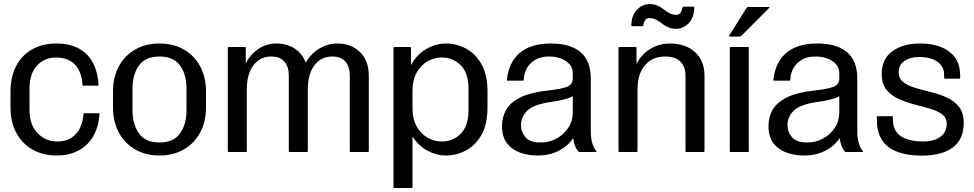

<svg xmlns="http://www.w3.org/2000/svg" viewBox="-20 -760 4872 960"><path d="M477.5 -190Q475 -156.5 467 -128Q447 -59 394 -20.8Q341 17.5 265 17.5Q195 17.5 142.8 -12Q90.5 -41.5 61.5 -95.8Q32.5 -150 32.5 -224V-301.5Q32.5 -376 60.8 -430Q89 -484 140.8 -513.2Q192.5 -542.5 262.5 -542.5Q340 -542.5 391.8 -506.5Q443.5 -470.5 462.5 -400Q471 -369.5 472.5 -335.5Q472.5 -331.5 467.5 -331.5H397.5Q392.5 -331.5 392.5 -335Q390.5 -370.5 379.5 -397.5Q349.5 -472.5 260 -472.5Q202.5 -472.5 165 -432Q127.5 -391.5 127.5 -316.5V-209Q127.5 -136.5 167.8 -94.5Q208 -52.5 267.5 -52.5Q310.5 -52.5 339.5 -72.5Q368.5 -92.5 383.5 -127.5Q395.5 -156.5 397.5 -190.5Q397.5 -194 402.5 -194H472.5Q477.5 -194 477.5 -190Z M545 -224V-301.5Q545 -374 574.2 -428.2Q603.5 -482.5 656 -512.5Q708.5 -542.5 777.5 -542.5Q847 -542.5 899.2 -512.5Q951.5 -482.5 980.8 -428.2Q1010 -374 1010 -301.5V-224Q1010 -151.5 980.8 -97.2Q951.5 -43 899.2 -12.8Q847 17.5 777.5 17.5Q708.5 17.5 656 -12.8Q603.5 -43 574.2 -97.2Q545 -151.5 545 -224ZM642.5 -209Q642.5 -138 675 -92.8Q707.5 -47.5 777.5 -47.5Q847.5 -47.5 880 -92.8Q912.5 -138 912.5 -209V-316.5Q912.5 -388 880 -432.8Q847.5 -477.5 777.5 -477.5Q707.5 -477.5 675 -432.8Q642.5 -388 642.5 -316.5Z M1124 -525H1204Q1209 -525 1209 -520V-442.5Q1231 -488 1271.5 -515.2Q1312 -542.5 1361 -542.5Q1414.5 -542.5 1453.2 -517.2Q1492 -492 1508.5 -446.5Q1533 -490.5 1575.8 -516.5Q1618.5 -542.5 1666 -542.5Q1736 -542.5 1780 -499.5Q1824 -456.5 1824 -381.5V-5Q1824 0 1819 0H1734Q1729 0 1729 -5V-381.5Q1729 -426.5 1707 -452Q1685 -477.5 1641 -477.5Q1586 -477.5 1552.5 -434Q1519 -390.5 1519 -311.5V-5Q1519 0 1514 0H1429Q1424 0 1424 -5V-381.5Q1424 -426.5 1402 -452Q1380 -477.5 1336 -477.5Q1281 -477.5 1247.5 -434Q1214 -390.5 1214 -311.5V-5Q1214 0 1209 0H1124Q1119 0 1119 -5V-520Q1119 -525 1124 -525Z M1947.5 175V-520Q1947.5 -525 1952.5 -525H2030Q2035 -525 2035 -520V-434Q2063 -487 2111 -514.8Q2159 -542.5 2209.5 -542.5Q2261.5 -542.5 2309 -517.8Q2356.5 -493 2387 -439.8Q2417.5 -386.5 2417.5 -301.5V-223.5Q2417.5 -138.5 2387 -85.2Q2356.5 -32 2309 -7.2Q2261.5 17.5 2209.5 17.5Q2162 17.5 2116.8 -7Q2071.5 -31.5 2042.5 -78V175Q2042.5 180 2037.5 180H1952.5Q1947.5 180 1947.5 175ZM2042.5 -218.5Q2042.5 -166 2063 -128.8Q2083.5 -91.5 2117 -72Q2150.5 -52.5 2189.5 -52.5Q2244.5 -52.5 2283.5 -91.2Q2322.5 -130 2322.5 -208.5V-316.5Q2322.5 -395.5 2283.5 -434Q2244.5 -472.5 2189.5 -472.5Q2150.5 -472.5 2117 -453Q2083.5 -433.5 2063 -396.2Q2042.5 -359 2042.5 -306.5Z M2871 -3Q2851 -26.5 2846 -69.5Q2820 -30 2773.8 -6.2Q2727.5 17.5 2668 17.5Q2620.5 17.5 2580 3Q2539.5 -11.5 2514.8 -44Q2490 -76.5 2490 -130Q2490 -173 2509.8 -209.5Q2529.5 -246 2579.5 -271.8Q2629.5 -297.5 2719.5 -307.5Q2788.5 -315 2816.2 -326.5Q2844 -338 2844 -369V-394Q2844 -431.5 2809.5 -454.5Q2775 -477.5 2724.5 -477.5Q2668.5 -477.5 2634.8 -444.8Q2601 -412 2599 -361Q2599 -356.5 2594 -356.5H2519Q2514 -356.5 2514.5 -361Q2523.5 -448.5 2579 -495.5Q2634.5 -542.5 2734 -542.5Q2831.5 -542.5 2882.8 -499.2Q2934 -456 2934 -366.5V-104Q2934 -68.5 2941.5 -43.8Q2949 -19 2962.5 -3.5Q2965.5 0 2961 0H2879Q2874 0 2871 -3ZM2585 -135Q2585 -100 2607.2 -73.8Q2629.5 -47.5 2685 -47.5Q2726 -47.5 2762.2 -67Q2798.5 -86.5 2821.2 -120.8Q2844 -155 2844 -199V-279Q2828 -269.5 2800.2 -262.5Q2772.5 -255.5 2733 -250Q2649 -238 2617 -207.2Q2585 -176.5 2585 -135Z M3077.5 -525H3157.5Q3162.5 -525 3162.5 -520V-439.5Q3185.5 -486.5 3230.2 -514.5Q3275 -542.5 3330 -542.5Q3407.5 -542.5 3455 -499.5Q3502.5 -456.5 3502.5 -381.5V-5Q3502.5 0 3497.5 0H3412.5Q3407.5 0 3407.5 -5V-381.5Q3407.5 -426.5 3382 -452Q3356.5 -477.5 3305 -477.5Q3242.5 -477.5 3205 -434Q3167.5 -390.5 3167.5 -311.5V-5Q3167.5 0 3162.5 0H3077.5Q3072.5 0 3072.5 -5V-520Q3072.5 -525 3077.5 -525ZM3227.5 -669.5Q3211.5 -669.5 3204.5 -657.8Q3197.5 -646 3196.5 -633.5Q3196 -629 3191.5 -629H3141.5Q3136.5 -629 3136.5 -633.5Q3138 -685.5 3165.8 -712.5Q3193.5 -739.5 3227.5 -739.5Q3251.5 -739.5 3268.5 -731.5Q3285.5 -723.5 3299.2 -712.8Q3313 -702 3327.5 -694Q3342 -686 3361 -686Q3376.5 -686 3383.5 -697.8Q3390.5 -709.5 3392 -721.5Q3392.5 -726.5 3397 -726.5H3446.5Q3451.5 -726.5 3451.5 -721.5Q3450 -670 3422.5 -643Q3395 -616 3361 -616Q3337 -616 3320 -624Q3303 -632 3289.2 -642.8Q3275.5 -653.5 3261 -661.5Q3246.5 -669.5 3227.5 -669.5Z M3724 -520V-5Q3724 0 3719 0H3634Q3629 0 3629 -5V-520Q3629 -525 3634 -525H3719Q3724 -525 3724 -520ZM3628 -577Q3623 -577 3626 -582L3712.5 -720Q3715.5 -725 3720.5 -725H3825.5Q3830.5 -725 3825.5 -720L3688 -582Q3683 -577 3678 -577Z M4203.5 -3Q4183.5 -26.5 4178.5 -69.5Q4152.5 -30 4106.2 -6.2Q4060 17.5 4000.5 17.5Q3953 17.5 3912.5 3Q3872 -11.5 3847.2 -44Q3822.5 -76.5 3822.5 -130Q3822.5 -173 3842.2 -209.5Q3862 -246 3912 -271.8Q3962 -297.5 4052 -307.5Q4121 -315 4148.8 -326.5Q4176.5 -338 4176.5 -369V-394Q4176.5 -431.5 4142 -454.5Q4107.5 -477.5 4057 -477.5Q4001 -477.5 3967.2 -444.8Q3933.5 -412 3931.5 -361Q3931.5 -356.5 3926.5 -356.5H3851.5Q3846.5 -356.5 3847 -361Q3856 -448.5 3911.5 -495.5Q3967 -542.5 4066.5 -542.5Q4164 -542.5 4215.2 -499.2Q4266.5 -456 4266.5 -366.5V-104Q4266.5 -68.5 4274 -43.8Q4281.5 -19 4295 -3.5Q4298 0 4293.5 0H4211.5Q4206.5 0 4203.5 -3ZM3917.5 -135Q3917.5 -100 3939.8 -73.8Q3962 -47.5 4017.5 -47.5Q4058.5 -47.5 4094.8 -67Q4131 -86.5 4153.8 -120.8Q4176.5 -155 4176.5 -199V-279Q4160.5 -269.5 4132.8 -262.5Q4105 -255.5 4065.5 -250Q3981.5 -238 3949.5 -207.2Q3917.5 -176.5 3917.5 -135Z M4368.5 -179H4438.5Q4444.5 -179 4444.5 -174.5Q4444.5 -156 4445.2 -146Q4446 -136 4450 -124Q4463 -86 4502.2 -69.2Q4541.5 -52.5 4594.5 -52.5Q4649 -52.5 4681.2 -75.5Q4713.5 -98.5 4713.5 -141Q4713.5 -172 4690 -189Q4666.5 -206 4629.5 -216.8Q4592.5 -227.5 4551 -238.2Q4509.5 -249 4472.5 -265.8Q4435.5 -282.5 4412 -312Q4388.5 -341.5 4388.5 -390Q4388.5 -464.5 4441.5 -503.5Q4494.5 -542.5 4579.5 -542.5Q4652 -542.5 4702.2 -516.8Q4752.5 -491 4771 -442.5Q4775.5 -431.5 4778.2 -414.8Q4781 -398 4781 -371Q4781 -366.5 4776 -366.5H4706.5Q4701 -366.5 4701 -371.5Q4701 -389.5 4700 -399.5Q4699 -409.5 4693 -421.5Q4680.5 -447 4650.2 -461Q4620 -475 4578.5 -475Q4530.5 -475 4502 -455.2Q4473.5 -435.5 4473.5 -398.5Q4473.5 -366.5 4497 -348.8Q4520.5 -331 4557.5 -320.2Q4594.5 -309.5 4636 -299.2Q4677.5 -289 4714.5 -272.2Q4751.5 -255.5 4775 -225.8Q4798.5 -196 4798.5 -145.5Q4798.5 -62.5 4743.5 -22.2Q4688.5 18 4589.5 18Q4502 18 4446.2 -10Q4390.5 -38 4372.5 -99Q4366.5 -119.5 4365.2 -137Q4364 -154.5 4364 -175Q4364 -179 4368.5 -179Z"/></svg>

Font: MFEK Sans
Style: Regular
Weight: 400
Designer: Owen Earl
Foundry: indestructible type*
Version: Version 0.001; ttfautohint (v1.8.4.7-5d5b)